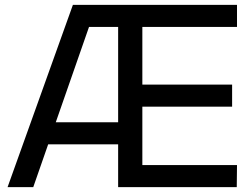

<svg xmlns="http://www.w3.org/2000/svg" viewBox="-20 -765 1027 785"><path d="M278 -745H949V-655H562V-419H929V-329H562V-90H949L948 0H463V-175H177L116 0H11ZM463 -265V-655H344L208 -265Z"/></svg>

Font: Evergrow Sans 
Style: Medium
Weight: 500
Foundry: 10Web
Version: Version 1.000